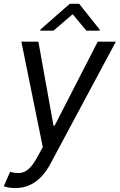

<svg xmlns="http://www.w3.org/2000/svg" viewBox="-31 -761 620 993"><path d="M48.3 211.6Q27 211.6 10.5 208.3Q-6 204.9 -11.4 201.7L21.3 127.8Q50.4 135.7 73.5 133.3Q96.6 131 117.5 112.6Q138.5 94.1 160.5 54L190.3 0L79.5 -545.5H167.6L245.7 -110.8H251.4L474.4 -545.5H568.2L228.7 88.1Q161.6 211.6 48.3 211.6ZM245.5 -602.3 344.8 -687.5 416 -602.3H484.1L484.6 -608L378.3 -741.5H330L177.8 -608L177.3 -602.3Z"/></svg>

Font: Inter UI
Style: Italic
Weight: 400
Italic angle: -9.39999°
Designer: Rasmus Andersson
Foundry: rsms
Version: 3.2;8d6f07862